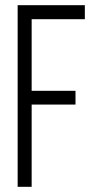

<svg xmlns="http://www.w3.org/2000/svg" viewBox="-20 -720 355 740"><path d="M48 0V-700H307V-646H102V-370H271V-317H102V0Z"/></svg>

Font: Georama Condensed Light
Style: Regular
Weight: 300
Width: 3
Designer: Jean-Baptiste Levee
Foundry: Production Type
Version: Version 1.000